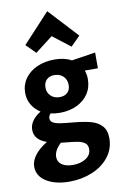

<svg xmlns="http://www.w3.org/2000/svg" viewBox="-107 -779 719 1128"><g transform="rotate(-10 252.5 -215.5)"><path d="M493 -338H415Q424 -314 424 -286Q424 -236 399 -198.5Q374 -161 329.5 -140Q285 -119 229 -119Q200 -119 173 -125Q161 -111 161 -98Q161 -81 175.5 -72Q190 -63 218 -58.5Q246 -54 304 -49Q363 -43 401 -32.5Q439 -22 463.5 4Q488 30 488 78Q488 141 450.5 189Q413 237 350 263Q287 289 214 289Q130 289 77 256Q24 223 24 167Q24 133 49 99.5Q74 66 123 36Q50 11 50 -48Q50 -104 117 -146Q84 -167 65.5 -198.5Q47 -230 47 -269Q47 -317 73.5 -354.5Q100 -392 146 -412.5Q192 -433 250 -433Q310 -433 351 -410L493 -432ZM307 -271Q307 -303 287 -323Q267 -343 233 -343Q204 -343 187 -326Q170 -309 170 -280Q170 -249 190.5 -229.5Q211 -210 243 -210Q273 -210 290 -226.5Q307 -243 307 -271ZM220 57 203 55Q161 94 161 133Q161 163 185.5 179.5Q210 196 251 196Q297 196 328.5 175.5Q360 155 360 120Q360 96 344.5 84Q329 72 302 67Q275 62 220 57ZM97 -546 258 -720 419 -546 363 -490 258 -571 153 -490Z"/></g></svg>

Font: Ysabeau Ultrabold
Style: Regular
Weight: 800
Designer: Christian Thalmann (Catharsis Fonts)
Version: Version 0.003